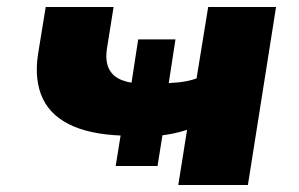

<svg xmlns="http://www.w3.org/2000/svg" viewBox="-20 -526 849 546"><path d="M487 0 512 -157Q489 -149 460 -144Q431 -139 404 -138L447 -173L428 -54H309L328 -172L352 -140Q252 -140 189.5 -166.5Q127 -193 102 -245Q77 -297 88 -371L110 -506H303L284 -387Q279 -352 290 -330Q301 -308 327 -298Q353 -288 391 -288L351 -271L373 -414H479L457 -271L430 -289Q462 -289 489.5 -292Q517 -295 539 -303L572 -506H765L685 0Z"/></svg>

Font: Nunito Sans 7pt SemiExpanded Black
Style: Italic
Weight: 900
Width: 6
Italic angle: -9°
Designer: Vernon Adams
Foundry: Vernon Adams
Version: Version 3.101;gftools[0.9.27]